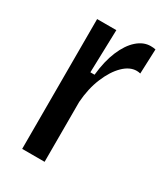

<svg xmlns="http://www.w3.org/2000/svg" viewBox="-141 -607 591 675"><g transform="rotate(30 154.0 -269.5)"><path d="M59 0V-323V-527H137L132 -353H149Q155 -411 172.5 -452.5Q190 -494 215.5 -516.5Q241 -539 270 -539Q276 -539 281 -538.5Q286 -538 290 -537L286 -437Q283 -438 278.5 -438.5Q274 -439 271 -439Q243 -439 217 -413.5Q191 -388 172.5 -343.5Q154 -299 150 -243V0Z"/></g></svg>

Font: Bricolage Grotesque 24pt Condensed
Style: Regular
Weight: 400
Width: 3
Designer: Mathieu Triay
Foundry: Atelier Triay
Version: Version 1.001;gftools[0.9.33.dev8+g029e19f]